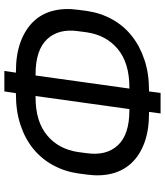

<svg xmlns="http://www.w3.org/2000/svg" viewBox="42 -790 756 880"><g transform="rotate(-90 420.0 -350.0)"><path d="M810 -331Q801 -268 772 -215Q743 -162 696 -124.5Q649 -87 586 -66Q523 -45 446 -45H441L434 8H340L347 -45H341Q263 -45 206 -66Q149 -87 113.5 -124.5Q78 -162 64.5 -214.5Q51 -267 60 -331L65 -369Q74 -432 103 -485Q132 -538 178 -575.5Q224 -613 287 -634Q350 -655 427 -655H433L441 -708H535L527 -655H532Q610 -655 667 -634Q724 -613 760.5 -575.5Q797 -538 810.5 -485Q824 -432 815 -369ZM158 -331Q145 -241 194 -188Q243 -135 354 -135H360L420 -565H414Q303 -565 239.5 -512Q176 -459 163 -369ZM514 -565 454 -135H459Q571 -135 635 -188Q699 -241 712 -331L717 -369Q730 -459 680.5 -512Q631 -565 519 -565Z"/></g></svg>

Font: Retni Sans Medium
Style: Italic
Weight: 500
Italic angle: -8°
Designer: Vitaly Kuzmin
Foundry: ParaType Ltd.
Version: Version 1.00;June 10, 2019;FontCreator 11.5.0.2425 64-bit; t